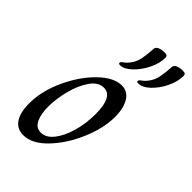

<svg xmlns="http://www.w3.org/2000/svg" viewBox="-223 -801 889 889"><g transform="rotate(45 221.5 -357.0)"><path d="M27 -113Q27 -194 66 -279Q105 -364 162.5 -420Q220 -476 272 -476Q311 -476 332 -441.5Q353 -407 353 -351Q353 -276 316.5 -191Q280 -106 224 -48Q168 10 112 10Q70 10 48.5 -22.5Q27 -55 27 -113ZM280 -296Q280 -410 221 -410Q184 -410 156.5 -370Q129 -330 114.5 -272.5Q100 -215 100 -165Q100 -117 114.5 -86.5Q129 -56 161 -56Q194 -56 221 -89.5Q248 -123 264 -178.5Q280 -234 280 -296ZM190 -542Q190 -546 193 -549.5Q196 -553 202 -557Q208 -561 215 -568Q237 -591 245 -618.5Q253 -646 256 -699Q257 -712 271 -718Q285 -724 304 -724Q316 -724 320 -720.5Q324 -717 324 -708Q324 -672 304 -631.5Q284 -591 254.5 -563.5Q225 -536 200 -536Q190 -536 190 -542ZM309 -542Q309 -546 312 -549.5Q315 -553 321 -557Q327 -561 334 -568Q356 -591 364 -618.5Q372 -646 375 -699Q376 -712 390 -718Q404 -724 423 -724Q435 -724 439 -720.5Q443 -717 443 -708Q443 -672 423.5 -631.5Q404 -591 375 -563.5Q346 -536 319 -536Q309 -536 309 -542Z"/></g></svg>

Font: Charm
Style: Regular
Weight: 400
Designer: Katatrad Aksorn Co.,Ltd.
Foundry: Cadson Demak Co.,Ltd.
Version: Version 1.001